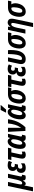

<svg xmlns="http://www.w3.org/2000/svg" viewBox="2406 -3271 1055 6007"><g transform="rotate(-90 2933.5 -267.5)"><path d="M-50 237 118 -545H245L178 -226Q165 -167 168 -134Q171 -101 206 -101Q246 -101 271.5 -148Q297 -195 313 -270L373 -545H500L420 -168Q413 -136 420 -121Q427 -106 443 -106Q459 -106 472 -111L449 -2Q442 2 420.5 6Q399 10 387 10Q335 10 314 -7.5Q293 -25 290 -77H286Q262 -30 239 -10Q216 10 191 10Q168 10 155 -1Q142 -12 136 -34H133Q130 -12 124 18.5Q118 49 112 77L78 237Z M683 10Q599 10 560 -35.5Q521 -81 529 -153Q534 -208 566.5 -239Q599 -270 650 -282L651 -287Q616 -300 600.5 -334.5Q585 -369 590 -413Q595 -474 638.5 -514.5Q682 -555 770 -555Q808 -555 842.5 -547Q877 -539 905 -518L863 -419Q820 -450 772 -450Q742 -450 726 -435Q710 -420 708 -396Q705 -371 717 -351.5Q729 -332 763 -332H810L789 -233H743Q703 -233 683 -216Q663 -199 660 -169Q656 -137 669.5 -117Q683 -97 714 -97Q748 -97 773 -107.5Q798 -118 827 -138V-30Q794 -8 758.5 1Q723 10 683 10Z M1089 11Q1035 11 1004 -16.5Q973 -44 973 -101Q973 -133 983 -177L1039 -440H931L953 -545H1315L1292 -440H1168L1109 -167Q1105 -146 1105 -132Q1105 -99 1138 -99Q1150 -99 1164.5 -103.5Q1179 -108 1194 -114V-15Q1146 11 1089 11Z M1400 10Q1344 10 1311.5 -32Q1279 -74 1279 -153Q1279 -221 1295 -291.5Q1311 -362 1341.5 -422Q1372 -482 1414.5 -518.5Q1457 -555 1510 -555Q1552 -555 1577 -535.5Q1602 -516 1616 -476H1618L1643 -545H1750L1670 -170Q1666 -154 1666 -141Q1666 -106 1693 -106Q1709 -106 1722 -111L1699 -2Q1686 3 1666 6.5Q1646 10 1630 10Q1578 10 1554 -8.5Q1530 -27 1526 -63H1522Q1500 -32 1472 -11Q1444 10 1400 10ZM1456 -99Q1484 -99 1504.5 -121.5Q1525 -144 1539 -177.5Q1553 -211 1562 -247Q1572 -288 1576 -320Q1580 -352 1580 -376Q1580 -408 1567.5 -427Q1555 -446 1530 -446Q1502 -446 1480 -417.5Q1458 -389 1442.5 -345.5Q1427 -302 1419 -256.5Q1411 -211 1411 -178Q1411 -99 1456 -99Z M1840 0 1812 -545H1938L1939 -233Q1940 -208 1939 -182.5Q1938 -157 1937 -137H1941Q2000 -223 2032 -322Q2064 -421 2075 -545H2206Q2194 -441 2166 -350Q2138 -259 2087.5 -173.5Q2037 -88 1958 0Z M2324 10Q2268 10 2235.5 -32Q2203 -74 2203 -153Q2203 -221 2219 -291.5Q2235 -362 2265.5 -422Q2296 -482 2338.5 -518.5Q2381 -555 2434 -555Q2476 -555 2501 -535.5Q2526 -516 2540 -476H2542L2567 -545H2674L2594 -170Q2590 -154 2590 -141Q2590 -106 2617 -106Q2633 -106 2646 -111L2623 -2Q2610 3 2590 6.5Q2570 10 2554 10Q2502 10 2478 -8.5Q2454 -27 2450 -63H2446Q2424 -32 2396 -11Q2368 10 2324 10ZM2380 -99Q2408 -99 2428.5 -121.5Q2449 -144 2463 -177.5Q2477 -211 2486 -247Q2496 -288 2500 -320Q2504 -352 2504 -376Q2504 -408 2491.5 -427Q2479 -446 2454 -446Q2426 -446 2404 -417.5Q2382 -389 2366.5 -345.5Q2351 -302 2343 -256.5Q2335 -211 2335 -178Q2335 -99 2380 -99ZM2414 -605 2417 -618 2497 -775H2651L2649 -766L2509 -605Z M2861 10Q2795 10 2755.5 -25.5Q2716 -61 2703 -124Q2690 -187 2704 -269Q2730 -418 2803 -481.5Q2876 -545 2987 -545H3203L3181 -440H3086Q3112 -406 3118.5 -357.5Q3125 -309 3116 -254Q3103 -179 3068 -119.5Q3033 -60 2980.5 -25Q2928 10 2861 10ZM2881 -97Q2921 -97 2947 -141Q2973 -185 2986 -260Q2995 -312 2995.5 -361Q2996 -410 2979 -440H2962Q2912 -440 2880.5 -397Q2849 -354 2833 -260Q2819 -181 2829.5 -139Q2840 -97 2881 -97Z M3368 11Q3314 11 3283 -16.5Q3252 -44 3252 -101Q3252 -133 3262 -177L3318 -440H3210L3232 -545H3594L3571 -440H3447L3388 -167Q3384 -146 3384 -132Q3384 -99 3417 -99Q3429 -99 3443.5 -103.5Q3458 -108 3473 -114V-15Q3425 11 3368 11Z M3700 10Q3616 10 3577 -35.5Q3538 -81 3546 -153Q3551 -208 3583.5 -239Q3616 -270 3667 -282L3668 -287Q3633 -300 3617.5 -334.5Q3602 -369 3607 -413Q3612 -474 3655.5 -514.5Q3699 -555 3787 -555Q3825 -555 3859.5 -547Q3894 -539 3922 -518L3880 -419Q3837 -450 3789 -450Q3759 -450 3743 -435Q3727 -420 3725 -396Q3722 -371 3734 -351.5Q3746 -332 3780 -332H3827L3806 -233H3760Q3720 -233 3700 -216Q3680 -199 3677 -169Q3673 -137 3686.5 -117Q3700 -97 3731 -97Q3765 -97 3790 -107.5Q3815 -118 3844 -138V-30Q3811 -8 3775.5 1Q3740 10 3700 10Z M4088 9Q4020 9 3983.5 -18.5Q3947 -46 3937 -91Q3927 -136 3939 -191L4015 -545H4142L4065 -183Q4057 -145 4065.5 -126Q4074 -107 4105 -107Q4190 -107 4224 -268Q4231 -305 4236.5 -356.5Q4242 -408 4244 -458.5Q4246 -509 4245 -545H4368Q4372 -512 4372 -462.5Q4372 -413 4367.5 -361Q4363 -309 4355 -267Q4330 -133 4260 -62Q4190 9 4088 9Z M4583 10Q4517 10 4477.5 -25.5Q4438 -61 4425 -124Q4412 -187 4426 -269Q4452 -418 4525 -481.5Q4598 -545 4709 -545H4925L4903 -440H4808Q4834 -406 4840.5 -357.5Q4847 -309 4838 -254Q4825 -179 4790 -119.5Q4755 -60 4702.5 -25Q4650 10 4583 10ZM4603 -97Q4643 -97 4669 -141Q4695 -185 4708 -260Q4717 -312 4717.5 -361Q4718 -410 4701 -440H4684Q4634 -440 4602.5 -397Q4571 -354 4555 -260Q4541 -181 4551.5 -139Q4562 -97 4603 -97Z M5209 -320Q5213 -341 5216 -361Q5219 -381 5219 -397Q5219 -443 5180 -443Q5140 -443 5113.5 -394Q5087 -345 5071 -269L5014 0H4886L5002 -545H5102L5096 -467H5099Q5125 -508 5158.5 -531.5Q5192 -555 5233 -555Q5284 -555 5318 -524.5Q5352 -494 5352 -427Q5352 -390 5340 -337L5218 240H5090Z M5575 10Q5509 10 5469.5 -25.5Q5430 -61 5417 -124Q5404 -187 5418 -269Q5444 -418 5517 -481.5Q5590 -545 5701 -545H5917L5895 -440H5800Q5826 -406 5832.5 -357.5Q5839 -309 5830 -254Q5817 -179 5782 -119.5Q5747 -60 5694.5 -25Q5642 10 5575 10ZM5595 -97Q5635 -97 5661 -141Q5687 -185 5700 -260Q5709 -312 5709.5 -361Q5710 -410 5693 -440H5676Q5626 -440 5594.5 -397Q5563 -354 5547 -260Q5533 -181 5543.5 -139Q5554 -97 5595 -97Z"/></g></svg>

Font: Noto Sans Condensed
Style: Bold Italic
Weight: 700
Width: 3
Italic angle: -12°
Designer: Monotype Design Team
Foundry: Monotype Imaging Inc.
Version: Version 2.013; ttfautohint (v1.8.4.7-5d5b)